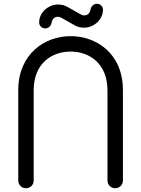

<svg xmlns="http://www.w3.org/2000/svg" viewBox="-20 -1000 750 1020"><path d="M159 -521C159 -663 255 -726 355 -726C455 -726 551 -663 551 -519V-41C551 -18 569 0 592 0C615 0 633 -18 633 -41V-521C633 -716 492 -808 355 -808C219 -808 77 -715 77 -520V-41C77 -18 95 0 118 0C141 0 159 -18 159 -41ZM376 -866C391 -857 408 -853 427 -853C478 -853 527 -895 527 -948C527 -965 514 -980 495 -980C478 -980 464 -967 461 -950C458 -931 446 -918 427 -918C421 -918 415 -920 408 -924L339 -963C324 -972 307 -976 288 -976C237 -976 188 -934 188 -881C188 -864 201 -849 220 -849C237 -849 251 -862 254 -879C257 -898 269 -911 288 -911C293 -911 300 -909 307 -905ZM376 -866C391 -857 408 -853 427 -853C478 -853 527 -895 527 -948C527 -965 514 -980 495 -980C478 -980 464 -967 461 -950C458 -931 446 -918 427 -918C421 -918 415 -920 408 -924L339 -963C324 -972 307 -976 288 -976C237 -976 188 -934 188 -881C188 -864 201 -849 220 -849C237 -849 251 -862 254 -879C257 -898 269 -911 288 -911C293 -911 300 -909 307 -905Z"/></svg>

Font: Fabada
Style: Regular
Weight: 400
Designer: deFharo
Foundry: deFharo.com
Version: Version 4.000 2011 initial release